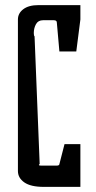

<svg xmlns="http://www.w3.org/2000/svg" viewBox="-20 -730 374 750"><path d="M294 0H151Q100 0 75 -17.5Q50 -35 50 -62V-654Q50 -678 71 -694Q92 -710 130 -710H294V-654L278 -529H212L202 -642Q202 -651 190 -651H148Q129 -651 120.5 -635.5Q112 -620 112 -601Q112 -590 115 -588L135 -89Q132 -88 132 -86Q132 -83 141 -83H200Q212 -83 212 -89L232 -167H294Z"/></svg>

Font: Bahiana
Style: Regular
Weight: 400
Designer: Pablo Cosgaya & Dani Raskovsky
Foundry: Pablo Cosgaya & Dani Raskovsky
Version: Version 1.005